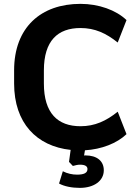

<svg xmlns="http://www.w3.org/2000/svg" viewBox="-20 -749 696 970"><path d="M383.3 200.2C454.6 200.2 504.4 165 504.4 111.3C504.4 64 469.2 36.1 411.6 36.1C409.2 36.1 407.2 36.6 404.8 36.6L409.2 10.3C492.7 5.4 570.8 -24.9 619.1 -71.3L574.7 -184.6C516.1 -137.7 459 -111.3 386.7 -111.3C272 -111.3 201.7 -176.8 201.7 -327.1V-393.1C201.7 -543.5 272 -607.4 386.7 -607.4C459.5 -607.4 516.1 -581.1 574.7 -534.2L619.1 -647.5C566.4 -698.2 478.5 -729.5 386.7 -729.5C187 -729.5 51.3 -610.8 51.3 -393.6V-327.1C51.3 -127.4 165 -10.3 336.9 8.3L328.6 68.8L348.1 89.4C362.3 85.4 373.5 83 384.3 83C410.6 83 421.9 91.3 421.9 105C421.9 124.5 404.8 133.3 369.1 133.3C345.2 133.3 320.3 127.9 297.4 116.2L278.3 178.2C305.2 192.9 343.8 200.2 383.3 200.2Z"/></svg>

Font: Winston
Style: Bold
Weight: 700
Designer: Vernon Adams, Kim Jin-seong, David Berlow, Cristiano Sobral
Foundry: The Winston Project Authors
Version: Version 3.004